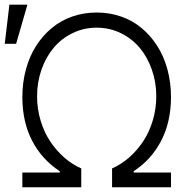

<svg xmlns="http://www.w3.org/2000/svg" viewBox="-41 -790 806 810"><path d="M53.3 0V-62.1H210.9V-67.8Q136 -116.8 94.8 -195.8Q53.6 -274.9 53.3 -379.6Q53.3 -441.8 68.4 -497.3Q83.5 -552.9 111.3 -596.4Q139.2 -639.9 177.4 -671.7Q215.6 -703.5 264 -720.3Q312.5 -737.2 366.8 -737.2Q421.2 -737.2 469.6 -720.3Q518.1 -703.5 556.3 -671.7Q594.5 -639.9 622.3 -596.4Q650.2 -552.9 665.3 -497.3Q680.4 -441.8 680.4 -379.6Q680 -274.9 638.8 -195.8Q597.7 -116.8 523.1 -67.8V-62.1H680.4V0H431.8V-79.5Q469.5 -95.9 502.8 -124.8Q536.2 -153.8 562.1 -192.3Q588.1 -230.8 603.2 -280.7Q618.3 -330.6 618.3 -383.9Q618.3 -443.5 599.4 -496.8Q580.6 -550.1 547.8 -589Q514.9 -627.8 467.9 -650.6Q420.8 -673.3 366.8 -673.3Q312.9 -673.3 265.8 -650.6Q218.8 -627.8 185.9 -589Q153.1 -550.1 134.2 -496.8Q115.4 -443.5 115.4 -383.9Q115.4 -330.6 130.5 -280.7Q145.6 -230.8 171.5 -192.3Q197.4 -153.8 230.8 -124.8Q264.2 -95.9 301.8 -79.5V0ZM-21 -605.1 -1.4 -770.2H74.6L27 -605.1Z"/></svg>

Font: Inter Light BETA
Style: Regular
Weight: 300
Designer: Rasmus Andersson
Foundry: rsms
Version: Version 3.011;git-f93a4a705